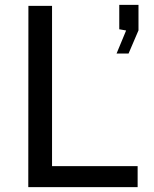

<svg xmlns="http://www.w3.org/2000/svg" viewBox="-20 -764 628 784"><path d="M192.5 -740V-85.5H542V0H95.5L96 -740ZM495 -639.5 467 -644.5V-744H545.5V-640L505 -545.5H456Z"/></svg>

Font: 1883 Sans
Style: Regular
Weight: 400
Designer: 1883 Sans project is a fork of Public Sans.
Version: Version 1.009